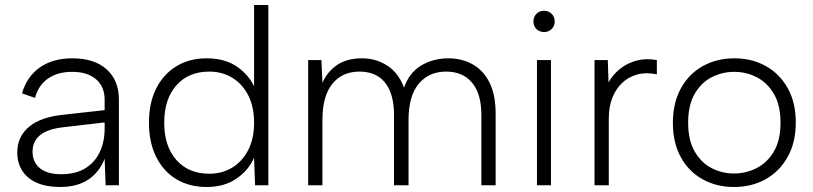

<svg xmlns="http://www.w3.org/2000/svg" viewBox="-20 -740 3247 767"><path d="M402 0 398 -106Q377 -52 332.5 -22.5Q288 7 220 7Q166 7 128 -9.5Q90 -26 69.5 -57Q49 -88 49 -131Q49 -194 96 -233.5Q143 -273 236 -282L398 -300V-342Q398 -394 363.5 -423.5Q329 -453 268 -453Q210 -453 171.5 -426Q133 -399 120 -349L68 -367Q87 -434 139 -470.5Q191 -507 269 -507Q357 -507 406 -463Q455 -419 455 -342V0ZM398 -251 235 -232Q171 -225 140.5 -200.5Q110 -176 110 -134Q110 -92 139.5 -68Q169 -44 224 -44Q282 -44 320.5 -67.5Q359 -91 378.5 -132.5Q398 -174 398 -226Z M1000 -384 995 -382V-720H1052V0H999L995 -110Q974 -61 925.5 -27Q877 7 805 7Q736 7 684 -24.5Q632 -56 603.5 -114Q575 -172 575 -250Q575 -328 603.5 -385.5Q632 -443 684 -475Q736 -507 805 -507Q881 -507 930 -471.5Q979 -436 1000 -384ZM636 -250Q636 -156 684.5 -101Q733 -46 816 -46Q868 -46 908.5 -71Q949 -96 972 -141.5Q995 -187 995 -250Q995 -313 972 -358.5Q949 -404 908.5 -429Q868 -454 816 -454Q733 -454 684.5 -399Q636 -344 636 -250Z M1211 -500H1264L1268 -409Q1287 -453 1326 -480Q1365 -507 1426 -507Q1482 -507 1527 -478Q1572 -449 1594 -390Q1615 -450 1663 -478.5Q1711 -507 1771 -507Q1826 -507 1869 -482.5Q1912 -458 1936 -409Q1960 -360 1960 -286V0H1903V-280Q1903 -365 1866 -409.5Q1829 -454 1762 -454Q1693 -454 1652.5 -405Q1612 -356 1612 -261V0H1554V-280Q1554 -365 1518.5 -409.5Q1483 -454 1416 -454Q1347 -454 1307.5 -405Q1268 -356 1268 -261V0H1211Z M2125 -500H2181V0H2125ZM2154 -612Q2135 -612 2123 -624Q2111 -636 2111 -654Q2111 -673 2123 -685Q2135 -697 2154 -697Q2171 -697 2183.5 -685Q2196 -673 2196 -654Q2196 -636 2183.5 -624Q2171 -612 2154 -612Z M2355 -500H2408L2411 -411Q2428 -442 2457 -465Q2486 -488 2523 -498Q2560 -508 2604 -500V-443Q2561 -452 2526 -442.5Q2491 -433 2465.5 -409Q2440 -385 2426 -349Q2412 -313 2412 -267V0H2355Z M2912 7Q2842 7 2786.5 -24Q2731 -55 2699.5 -112.5Q2668 -170 2668 -249Q2668 -329 2700 -387Q2732 -445 2787.5 -476Q2843 -507 2914 -507Q2984 -507 3039.5 -476Q3095 -445 3127 -387.5Q3159 -330 3159 -251Q3159 -171 3126.5 -113Q3094 -55 3038.5 -24Q2983 7 2912 7ZM2912 -47Q2960 -47 3002.5 -68.5Q3045 -90 3071.5 -135Q3098 -180 3098 -250Q3098 -320 3071.5 -365Q3045 -410 3003 -431.5Q2961 -453 2913 -453Q2865 -453 2823 -431.5Q2781 -410 2755 -365Q2729 -320 2729 -250Q2729 -180 2755 -135Q2781 -90 2822.5 -68.5Q2864 -47 2912 -47Z"/></svg>

Font: Albert Sans Light
Style: Regular
Weight: 300
Designer: Andreas Rasmussen
Foundry: a.Foundry
Version: Version 1.025